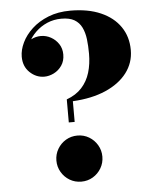

<svg xmlns="http://www.w3.org/2000/svg" viewBox="-54 -806 708 863"><g transform="rotate(-5 300.0 -375.0)"><path d="M245 -260V-364Q287.5 -379.5 313.2 -407.8Q339 -436 350.8 -474.8Q362.5 -513.5 362.5 -560Q362.5 -595.5 358.8 -625.8Q355 -656 343.8 -679Q332.5 -702 310.8 -714.8Q289 -727.5 252 -727.5Q218 -727.5 188.2 -714.8Q158.5 -702 135.8 -680Q113 -658 100 -630.2Q87 -602.5 87 -572.5H61Q61 -597 74.2 -616.2Q87.5 -635.5 109 -646.8Q130.5 -658 153.5 -658Q177.5 -658 198.8 -646.2Q220 -634.5 233.5 -614Q247 -593.5 247 -566.5Q247 -537.5 232.8 -516.8Q218.5 -496 196.8 -485.2Q175 -474.5 153.5 -474.5Q117 -474.5 88.5 -501.5Q60 -528.5 60 -572.5Q60 -603.5 75.8 -636.2Q91.5 -669 121.8 -697Q152 -725 195.8 -742.5Q239.5 -760 295.5 -760Q375 -760 432.2 -735Q489.5 -710 520.2 -665Q551 -620 551 -560Q551 -502.5 516.8 -457.5Q482.5 -412.5 419.8 -385.2Q357 -358 271.5 -353.5V-260ZM278.5 10Q249.5 10 226 -4Q202.5 -18 188.5 -41.8Q174.5 -65.5 174.5 -94Q174.5 -122.5 188.5 -146.2Q202.5 -170 226 -184Q249.5 -198 278.5 -198Q307 -198 330.5 -184Q354 -170 368 -146.2Q382 -122.5 382 -94Q382 -65.5 368 -41.8Q354 -18 330.5 -4Q307 10 278.5 10Z"/></g></svg>

Font: Bodoni Moda 9pt ExtraBold
Style: Regular
Weight: 800
Designer: Owen Earl
Foundry: indestructible type
Version: Version 2.005